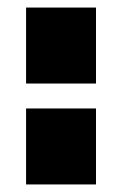

<svg xmlns="http://www.w3.org/2000/svg" viewBox="-20 -488 322 508"><path d="M49 -468H234V-267H49ZM49 -201H234V0H49Z"/></svg>

Font: Cairo Black
Style: Regular
Weight: 900
Designer: Mohamed Gaber, the designers of Titillium
Foundry: Kief Type Foundry
Version: Version 2.009; ttfautohint (v1.5.33-1714) -l 8 -r 50 -G 200 